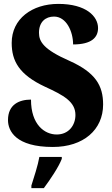

<svg xmlns="http://www.w3.org/2000/svg" viewBox="-20 -744 574 985"><path d="M251 10C408 10 509 -78 509 -208C509 -305 470 -372 336 -432C204 -490 180 -530 180 -576C180 -632 214 -659 257 -659C320 -659 355 -583 355 -516C450 -516 483 -552 483 -600C483 -660 422 -724 279 -724C144 -724 40 -647 40 -524C40 -431 78 -361 211 -299C307 -255 367 -222 367 -154C367 -102 333 -54 271 -54C209 -54 139 -104 139 -233C80 -233 21 -209 21 -128C21 -72 61 10 251 10ZM141 208V221H205C237 178 281 113 297 71V61H182C175 103 153 170 141 208Z"/></svg>

Font: Noto Serif Devanagari Condensed Black
Style: Regular
Weight: 900
Width: 3
Designer: Universal Thirst, Indian Type Foundry and the Monotype Design Team
Foundry: Monotype Imaging Inc.
Version: Version 2.004